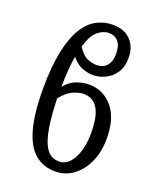

<svg xmlns="http://www.w3.org/2000/svg" viewBox="-144 -855 775 950"><g transform="rotate(20 243.0 -380.0)"><path d="M263 10Q201 10 157 -26Q113 -62 90 -142.5Q67 -223 67 -355Q67 -472 84 -552Q101 -632 130.5 -680Q160 -728 199.5 -749Q239 -770 284 -770Q345 -770 379 -735Q413 -700 413 -641Q413 -595 392.5 -564Q372 -533 340 -517.5Q308 -502 275 -502Q251 -502 220.5 -512.5Q190 -523 162 -557Q156 -525 153 -484.5Q150 -444 149 -394Q178 -429 212 -440.5Q246 -452 274 -452Q350 -452 399 -394.5Q448 -337 448 -230Q448 -159 423 -104.5Q398 -50 356 -20Q314 10 263 10ZM280 -725Q249 -725 221 -701Q193 -677 175 -615Q203 -574 228.5 -564.5Q254 -555 274 -555Q311 -555 329.5 -578Q348 -601 348 -638Q348 -683 329.5 -704Q311 -725 280 -725ZM266 -399Q241 -399 209.5 -385Q178 -371 149 -333Q152 -235 162.5 -177Q173 -119 189.5 -90Q206 -61 225 -52Q244 -43 263 -43Q296 -43 319 -68.5Q342 -94 354 -136Q366 -178 366 -228Q366 -316 341 -357.5Q316 -399 266 -399Z"/></g></svg>

Font: Noto Serif ExtraCondensed
Style: Regular
Weight: 400
Width: 2
Designer: Monotype Design Team
Foundry: Monotype Imaging Inc.
Version: Version 2.015